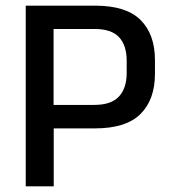

<svg xmlns="http://www.w3.org/2000/svg" viewBox="-20 -659 607 679"><path d="M316 -205H137V-288H313.5Q373.5 -288 400.8 -317.8Q428 -347.5 428 -400.5V-444Q428 -498.5 401 -527.5Q374 -556.5 314.5 -556.5H136.5V-639H316.5Q426.5 -639 477.2 -588.2Q528 -537.5 528 -446.5V-398Q528 -307 477 -256Q426 -205 316 -205ZM170 0H71V-639H169.5V-263.5L170 -218.5Z"/></svg>

Font: Anek Kannada Medium
Style: Regular
Weight: 500
Designer: Vaishnavi Murthy, Maithili Shingre (Kannada) & Yesha Goshar (Latin)
Foundry: Ek Type
Version: Version 1.003